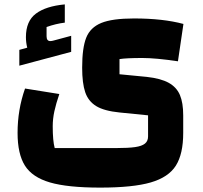

<svg xmlns="http://www.w3.org/2000/svg" viewBox="-20 -564 924 874"><path d="M94 -161 250 -136Q235 -92 227.5 -57.5Q220 -23 220 11Q220 77 229 110H510Q565 110 595.5 105.5Q626 101 640 89.5Q654 78 654 57V-39L524 -52Q454 -59 418 -81Q382 -103 368 -144Q354 -185 354 -256Q354 -346 372.5 -392.5Q391 -439 441 -459.5Q491 -480 590 -480Q722 -480 815 -455L790 -285Q689 -300 628 -300Q555 -300 524 -295V-226L648 -214Q712 -207 748 -187Q784 -167 799 -131.5Q814 -96 814 -39V41Q814 137 780.5 190Q747 243 666 266.5Q585 290 436 290Q288 290 207.5 266.5Q127 243 93.5 190Q60 137 60 41Q60 -65 94 -161ZM304 -401V-328L68 -265V-337L104 -347Q98 -370 98 -395Q98 -468 143.5 -502Q189 -536 275 -544V-461Q234 -456 192 -441V-399Q192 -377 209 -377Q216 -377 226 -380Z"/></svg>

Font: Changa ExtraBold
Style: Regular
Weight: 800
Designer: Eduardo Rodriguez Tunni
Foundry: Eduardo Rodriguez Tunni
Version: Version 2.002; ttfautohint (v1.5) -l 8 -r 50 -G 220 -x 14 -H